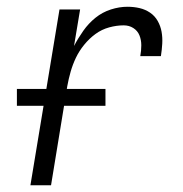

<svg xmlns="http://www.w3.org/2000/svg" viewBox="-20 -548 540 568"><path d="M70 0 156 -520H217L199 -412Q211 -435 226.5 -457Q242 -479 262.5 -495.5Q283 -512 308 -520Q333 -528 357 -528Q376 -528 393 -524Q410 -520 424 -510.5Q438 -501 446.5 -486Q455 -471 458 -454Q461 -437 460 -419Q459 -401 456 -382H395Q398 -398 398 -414Q398 -430 392.5 -443.5Q387 -457 374.5 -465Q362 -473 346 -473Q325 -473 303 -467Q281 -461 262.5 -447.5Q244 -434 229 -415.5Q214 -397 204.5 -377Q195 -357 189 -336Q183 -315 179 -293L131 0ZM30 -235V-285H292V-235Z"/></svg>

Font: Iosevka Term Curly Light
Style: Italic
Weight: 300
Italic angle: -9°
Designer: Belleve Invis
Foundry: Belleve Invis
Version: Version 32.3.0